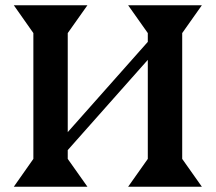

<svg xmlns="http://www.w3.org/2000/svg" viewBox="-20 -705 814 725"><path d="M32.2 0 106 -105V-580.1L32.2 -685.1H310.1L235.8 -580.1V-206.1L538.1 -546.9V-580.1L463.9 -685.1H742.2L668 -580.1V-105L742.2 0H463.9L538.1 -105V-479L235.8 -138.2V-105L310.1 0Z"/></svg>

Font: Bluu Next
Style: Bold
Weight: 700
Designer: Jean-Baptiste Morizot, Igor Stepanchenko (Cyrillic)
Foundry: Igor Stepanchenko
Version: Version 1.005